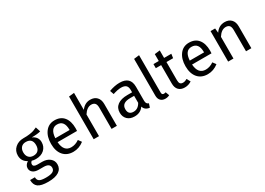

<svg xmlns="http://www.w3.org/2000/svg" viewBox="-2 -1705 3974 2874"><g transform="rotate(-30 1985.0 -268.5)"><path d="M493 -586 520 -503Q470 -487 366 -487Q459 -445 459 -354Q459 -275 405 -225Q351 -175 258 -175Q222 -175 191 -185Q165 -166 165 -136Q165 -93 234 -93H318Q398 -93 448 -52Q498 -11 498 53Q498 130 435 171.5Q372 213 251 213Q126 213 75.5 174.5Q25 136 25 53H108Q108 100 138 120.5Q168 141 251 141Q334 141 369.5 120.5Q405 100 405 59Q405 -16 299 -16H216Q149 -16 114.5 -44.5Q80 -73 80 -116Q80 -171 138 -209Q49 -256 49 -355Q49 -436 106.5 -487.5Q164 -539 252 -539Q314 -538 361 -545Q408 -552 430.5 -560Q453 -568 493 -586ZM252 -473Q200 -473 171.5 -440.5Q143 -408 143 -355Q143 -301 172 -268.5Q201 -236 254 -236Q308 -236 336.5 -267.5Q365 -299 365 -356Q365 -473 252 -473Z M1003 -279Q1003 -256 1001 -232H665Q677 -63 807 -63Q878 -63 944 -109L984 -54Q900 12 800 12Q690 12 628.5 -60Q567 -132 567 -258Q567 -383 626 -461Q685 -539 786 -539Q891 -539 947 -470Q1003 -401 1003 -279ZM912 -300V-306Q912 -466 788 -466Q675 -466 665 -300Z M1403 -539Q1475 -539 1515.5 -496Q1556 -453 1556 -378V0H1464V-365Q1464 -421 1442.5 -444Q1421 -467 1380 -467Q1306 -467 1247 -375V0H1155V-738L1247 -748V-454Q1309 -539 1403 -539Z M2096 -123Q2096 -91 2107 -75.5Q2118 -60 2140 -52L2119 12Q2037 3 2016 -67Q1963 12 1859 12Q1781 12 1736 -32Q1691 -76 1691 -147Q1691 -231 1751.5 -276Q1812 -321 1923 -321H2004V-360Q2004 -416 1977 -440Q1950 -464 1894 -464Q1836 -464 1752 -436L1729 -503Q1826 -539 1911 -539Q2096 -539 2096 -364ZM1880 -57Q1959 -57 2004 -139V-260H1935Q1789 -260 1789 -152Q1789 -57 1880 -57Z M2390 12Q2339 12 2309.5 -18.5Q2280 -49 2280 -104V-739L2372 -750V-106Q2372 -64 2405 -64Q2424 -64 2439 -70L2463 -6Q2430 12 2390 12Z M2809 -87 2844 -24Q2791 12 2726 12Q2659 12 2621.5 -26.5Q2584 -65 2584 -138V-456H2492V-527H2584V-646L2676 -657V-527H2801L2791 -456H2676V-142Q2676 -101 2690.5 -82.5Q2705 -64 2739 -64Q2772 -64 2809 -87Z M3327 -279Q3327 -256 3325 -232H2989Q3001 -63 3131 -63Q3202 -63 3268 -109L3308 -54Q3224 12 3124 12Q3014 12 2952.5 -60Q2891 -132 2891 -258Q2891 -383 2950 -461Q3009 -539 3110 -539Q3215 -539 3271 -470Q3327 -401 3327 -279ZM3236 -300V-306Q3236 -466 3112 -466Q2999 -466 2989 -300Z M3727 -539Q3799 -539 3839.5 -496Q3880 -453 3880 -378V0H3788V-365Q3788 -421 3767 -444Q3746 -467 3705 -467Q3629 -467 3571 -374V0H3479V-527H3558L3566 -449Q3626 -539 3727 -539Z"/></g></svg>

Font: Fira Sans
Style: Regular
Weight: 400
Designer: Carrois Corporate & Edenspiekermann AG
Foundry: Carrois Corporate GbR & Edenspiekermann AG
Version: Version 4.106;PS 004.106;hotconv 1.0.70;makeotf.lib2.5.58329